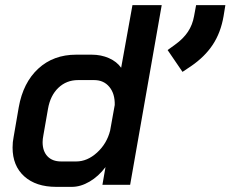

<svg xmlns="http://www.w3.org/2000/svg" viewBox="-20 -720 898 748"><path d="M29 -145Q29 -167 33 -186L53 -302Q70 -398 129 -452.5Q188 -507 277 -507H337Q374 -507 404.5 -493.5Q435 -480 452 -456L496 -700H610L487 0H379L391 -69Q364 -33 329 -12.5Q294 8 260 8H199Q120 8 74.5 -33Q29 -74 29 -145ZM277 -91Q320 -91 358 -125.5Q396 -160 409 -211L427 -311Q428 -355 406 -381.5Q384 -408 347 -408H284Q239 -408 207.5 -378Q176 -348 167 -296L149 -193Q146 -178 146 -166Q146 -131 165 -111Q184 -91 218 -91ZM633 -525 662 -546Q694 -569 712 -596Q730 -623 736 -657L744 -700H858L851 -657Q840 -593 809 -546Q778 -499 724 -462L691 -440Z"/></svg>

Font: Bai Jamjuree SemiBold
Style: Italic
Weight: 600
Italic angle: -10°
Version: Version 1.000; ttfautohint (v1.6)